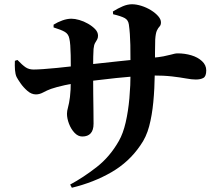

<svg xmlns="http://www.w3.org/2000/svg" viewBox="-20 -820 1040 903"><path d="M310 48Q373 14 435 -34.5Q497 -83 539 -157Q559 -192 571 -244Q583 -296 588.5 -357.5Q594 -419 594 -481Q594 -554 593 -608.5Q592 -663 586 -705Q583 -726 566.5 -735Q550 -744 512 -753L511 -766Q535 -781 557.5 -790.5Q580 -800 601 -800Q621 -800 645 -792.5Q669 -785 690 -772Q711 -759 724 -744Q737 -729 737 -715Q737 -702 730.5 -695.5Q724 -689 718 -676.5Q712 -664 710 -634Q709 -602 709 -574Q709 -546 709 -522Q709 -498 708 -476Q707 -402 701 -339.5Q695 -277 681.5 -226Q668 -175 640 -136Q587 -58 504 -10Q421 38 318 63ZM367 -178Q347 -178 330.5 -195.5Q314 -213 304.5 -238Q295 -263 295 -285Q295 -298 300 -315.5Q305 -333 309 -363.5Q313 -394 313 -443Q313 -474 313 -504Q313 -534 312.5 -560Q312 -586 310.5 -606.5Q309 -627 306 -639Q302 -660 285 -670Q268 -680 232 -691V-704Q251 -716 273.5 -724Q296 -732 316 -732Q332 -732 353 -726Q374 -720 394 -708.5Q414 -697 427.5 -683Q441 -669 441 -652Q441 -641 436.5 -633.5Q432 -626 427 -617.5Q422 -609 420 -590Q419 -576 418.5 -553.5Q418 -531 418 -507.5Q418 -484 418 -467Q418 -420 418.5 -379Q419 -338 419.5 -302Q420 -266 420 -238Q420 -208 406.5 -193Q393 -178 367 -178ZM149 -376Q128 -376 109 -392.5Q90 -409 76.5 -428.5Q63 -448 58 -458Q52 -471 50.5 -491Q49 -511 50 -534L62 -538Q85 -514 100.5 -503.5Q116 -493 138 -493Q154 -493 183.5 -495Q213 -497 247.5 -500.5Q282 -504 313 -507.5Q344 -511 363 -513Q395 -516 442 -521.5Q489 -527 539 -532Q589 -537 631 -541.5Q673 -546 694 -548Q728 -551 748.5 -555Q769 -559 781.5 -562.5Q794 -566 801.5 -567.5Q809 -569 816 -569Q849 -569 879.5 -560Q910 -551 930 -532.5Q950 -514 950 -489Q950 -461 936.5 -453.5Q923 -446 901 -446Q882 -446 855 -451Q828 -456 789.5 -460.5Q751 -465 697 -465Q663 -465 618 -461.5Q573 -458 526.5 -453Q480 -448 439 -443Q398 -438 371 -435Q324 -428 285 -419.5Q246 -411 220 -402Q201 -395 183.5 -385.5Q166 -376 149 -376Z"/></svg>

Font: Noto Serif HK ExtraLight ExtraBold
Style: Regular
Weight: 800
Version: Version 2.003-H1;hotconv 1.1.1;makeotfexe 2.6.0